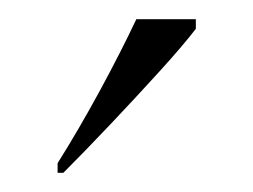

<svg xmlns="http://www.w3.org/2000/svg" viewBox="-20 -786 264 200"><path d="M40 -616Q62 -651 84 -691.5Q106 -732 122 -766H184V-756Q171 -739 146.5 -712Q122 -685 95 -656.5Q68 -628 46 -606H40Z"/></svg>

Font: Noto Serif Display SemiCondensed Light
Style: Regular
Weight: 300
Width: 4
Designer: Monotype Design Team
Foundry: Monotype Imaging Inc.
Version: Version 2.009